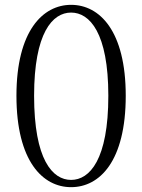

<svg xmlns="http://www.w3.org/2000/svg" viewBox="-20 -760 589 794"><path d="M274 14C392 14 500 -93 500 -364C500 -632 392 -740 274 -740C157 -740 48 -632 48 -364C48 -93 157 14 274 14ZM274 -16C197 -16 121 -100 121 -364C121 -624 197 -708 274 -708C351 -708 428 -624 428 -364C428 -100 351 -16 274 -16Z"/></svg>

Font: Noto Serif CJK SC Light
Style: Regular
Weight: 300
Designer: Ryoko NISHIZUKA 西塚涼子 (kana & ideographs); Frank Grießhammer (Latin, Greek & Cyrillic); Wenlong ZHANG 张文龙 (bopomofo); San
Foundry: Adobe
Version: Version 2.001;hotconv 1.1.0;makeotfexe 2.6.0